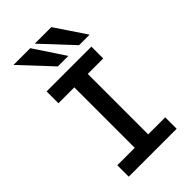

<svg xmlns="http://www.w3.org/2000/svg" viewBox="-288 -1079 1176 1176"><g transform="rotate(-45 300.0 -491.5)"><path d="M92 -99H243V-622.5H105.5V-725H493.5V-622.5H359.5V-99H507V0H92ZM77 -983H222L353.5 -784.5H262.5ZM261 -983H404.5L537.5 -784.5H446.5Z"/></g></svg>

Font: JuliaMono SemiBold
Style: Regular
Weight: 600
Monospace: yes
Designer: cormullion
Foundry: corm
Version: Version 0.055; ttfautohint (v1.8.4)